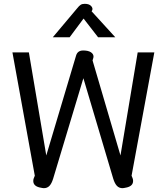

<svg xmlns="http://www.w3.org/2000/svg" viewBox="-20 -974 872 1004"><path d="M45 0ZM154 -28Q154 -36 157 -43L162 -55L45 -700H131L222 -161L378 -684Q386 -710 415 -710Q441 -710 455 -701Q469 -692 469 -678Q469 -674 467 -668L464 -658L610 -161L700 -700H787L668 -55L673 -43Q676 -36 676 -28Q676 -2 644 6Q626 10 621 10Q603 10 591.5 -2Q580 -14 572 -40L416 -565L258 -40Q250 -14 238.5 -2Q227 10 209 10Q204 10 186 6Q154 -2 154 -28ZM383 -930Q394 -944 402 -949Q410 -954 423 -954Q446 -954 456.5 -942.5Q467 -931 462 -920L459 -915L583 -779H493L417 -877L344 -779H256Z"/></svg>

Font: Niramit
Style: Regular
Weight: 400
Version: Version 1.000; ttfautohint (v1.6)